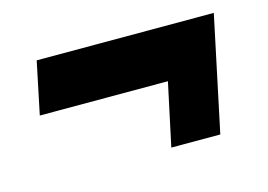

<svg xmlns="http://www.w3.org/2000/svg" viewBox="-55 -512 713 511"><g transform="rotate(-15 301.0 -256.5)"><path d="M564 -415 497 -98H362L399 -271H46L76 -415Z"/></g></svg>

Font: Raleway ExtraBold
Style: Italic
Weight: 800
Italic angle: -12°
Designer: Matt McInerney, Pablo Impallari, Rodrigo Fuenzalida
Foundry: Matt McInerney, Pablo Impallari, Rodrigo Fuenzalida
Version: Version 4.026